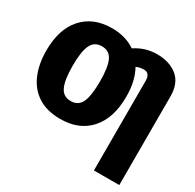

<svg xmlns="http://www.w3.org/2000/svg" viewBox="-194 -926 1370 1351"><g transform="rotate(30 490.5 -250.5)"><path d="M938 215H732V-513Q732 -576 682 -576Q652 -576 621 -563Q670 -476 670 -349Q670 -174 583.5 -77Q497 20 345 20Q236 20 164 -26Q92 -72 56 -155.5Q20 -239 20 -349Q20 -523 106.5 -619.5Q193 -716 345 -716Q454 -716 533 -662Q613 -716 710 -716Q810 -716 874 -664.5Q938 -613 938 -505ZM345 -126Q407 -126 431.5 -179.5Q456 -233 456 -349Q456 -464 431 -517Q406 -570 345 -570Q284 -570 259 -517Q234 -464 234 -349Q234 -235 259 -180.5Q284 -126 345 -126Z"/></g></svg>

Font: Trujillo Black
Style: Regular
Weight: 900
Designer: Fira Sans original fonts by bBox Type GmbH, Carrois Corporate GbR, & Edenspiekermann AG / Changes by Cristiano Sobral
Foundry: Fira Sans original fonts by bBox Type GmbH, Carrois Corporate GbR, & Edenspiekermann AG / Changes by Cristiano Sobral
Version: Version 4.301;July 28, 2020;FontCreator 13.0.0.2655 64-bit